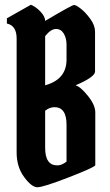

<svg xmlns="http://www.w3.org/2000/svg" viewBox="-20 -788 461 808"><path d="M170 -700Q283 -767 291.5 -767Q300 -767 320 -751.5Q340 -736 360 -708.5Q380 -681 380 -655V-487Q380 -464 298 -429Q319 -423 350 -384.5Q381 -346 381 -315V-93Q381 -85 271.5 -42.5Q162 0 137.5 0Q113 0 81.5 -43Q50 -86 50 -146V-626Q50 -680 9 -689V-711L110 -768Q132 -759 151 -738.5Q170 -718 170 -700ZM221 -92Q240 -92 260 -108V-263Q260 -337 209 -337Q189 -337 170 -322V-166Q170 -92 221 -92ZM170 -636V-429Q260 -454 260 -537V-600Q260 -627 248.5 -646.5Q237 -666 215.5 -666Q194 -666 170 -636Z"/></svg>

Font: Pirata One
Style: Regular
Weight: 400
Designer: Rodrigo Fuenzalida, Nicolas Massi
Foundry: Rodrigo Fuenzalida, Nicolas Massi
Version: Version 1.001